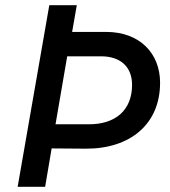

<svg xmlns="http://www.w3.org/2000/svg" viewBox="-20 -720 657 740"><path d="M48 0H154L179 -148L310 -147C481 -146 597 -241 597 -401C597 -516 517 -597 389 -597H258L276 -700H170ZM194 -241 239 -503H369C447 -503 489 -460 489 -393C489 -297 427 -240 320 -241Z"/></svg>

Font: Fixel Display Medium
Style: Italic
Weight: 500
Italic angle: -10°
Designer: AlfaBravo + MacPaw
Foundry: Kyrylo Tkachov, Marchela Mozhyna, Serhii Makarenko, Maria Weinstein, Zakhar Kryvoshyya
Version: Version 1.210;Glyphs 3.2 (3217)